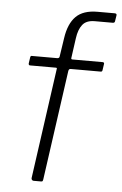

<svg xmlns="http://www.w3.org/2000/svg" viewBox="-53 -780 519 819"><g transform="rotate(5 206.5 -371.0)"><path d="M372 -530Q375 -530 377 -528Q379 -526 378 -522L374 -495Q373 -489 367 -489H238Q231 -489 229 -480L163 -10Q162 -4 160.5 -2Q159 0 154 0H122Q118 0 115 -3.5Q112 -7 113 -12L179 -483Q181 -489 175 -489H64Q61 -489 59.5 -491Q58 -493 58 -497L62 -524Q63 -528 64 -529Q65 -530 68 -530H177Q182 -530 184.5 -532.5Q187 -535 187 -539L199 -618Q208 -680 239 -711Q270 -742 331 -742H405Q409 -742 411.5 -740Q414 -738 413 -733L409 -708Q408 -701 400 -701H323Q287 -701 270.5 -680Q254 -659 249 -622L237 -536Q236 -530 242 -530H372Z"/></g></svg>

Font: Libre Franklin Thin ExtraLight
Style: Italic
Weight: 250
Italic angle: -8°
Version: Version 3.000